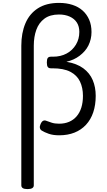

<svg xmlns="http://www.w3.org/2000/svg" viewBox="-20 -914 740 1324"><path d="M170 390Q148 390 137.5 383.5Q127 377 127 364V-599Q127 -686 155 -752.5Q183 -819 241 -856.5Q299 -894 387 -894Q438 -894 479.5 -880.5Q521 -867 550 -841Q579 -815 595 -778Q611 -741 611 -693Q611 -668 605.5 -644.5Q600 -621 589.5 -600Q579 -579 563.5 -561.5Q548 -544 529 -529.5Q510 -515 487 -504.5Q464 -494 438 -488Q510 -476 554.5 -443Q599 -410 619.5 -361.5Q640 -313 640 -253Q640 -190 623 -139.5Q606 -89 573 -53.5Q540 -18 493.5 0.5Q447 19 388 19Q346 19 316 8.5Q286 -2 267 -14Q257 -21 255 -32.5Q253 -44 260 -59Q268 -77 278.5 -81.5Q289 -86 302 -80Q316 -75 336.5 -68Q357 -61 388 -61Q426 -61 456.5 -74Q487 -87 508.5 -112Q530 -137 541 -172.5Q552 -208 552 -253Q552 -309 531.5 -352Q511 -395 465 -419Q419 -443 341 -443H331Q316 -443 309.5 -452Q303 -461 303 -483Q303 -506 309.5 -514.5Q316 -523 331 -523H345Q372 -523 395.5 -528.5Q419 -534 439.5 -545Q460 -556 476 -571.5Q492 -587 503.5 -606Q515 -625 521 -647Q527 -669 527 -694Q527 -732 510 -758.5Q493 -785 461 -799.5Q429 -814 387 -814Q325 -814 286.5 -785.5Q248 -757 230.5 -708.5Q213 -660 213 -599V364Q213 377 202 383.5Q191 390 170 390Z"/></svg>

Font: Playwrite GB J
Style: Regular
Weight: 400
Designer: Veronika Burian, José Scaglione
Foundry: TypeTogether
Version: Version 1.002